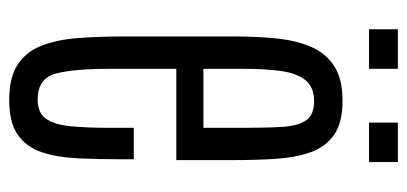

<svg xmlns="http://www.w3.org/2000/svg" viewBox="-262 -644 915 432"><g transform="rotate(90 196.0 -428.5)"><path d="M205.6 8.8Q155.3 8.8 126.2 -10Q97.2 -28.8 83.5 -63.5Q69.8 -98.1 66.2 -145.5Q62.5 -192.9 62.5 -249.5V-495.1Q62.5 -546.9 66.9 -591.6Q71.3 -636.2 85.7 -669.9Q100.1 -703.6 129.2 -722.4Q158.2 -741.2 207.5 -741.2Q256.8 -741.2 284.2 -721.9Q311.5 -702.6 323.5 -668.2Q335.4 -633.8 338.1 -588.1Q340.8 -542.5 340.8 -489.3V-367.2H135.3V-219.7Q135.3 -135.7 146.2 -95.5Q157.2 -55.2 204.6 -55.2Q234.9 -55.2 248 -74.5Q261.2 -93.8 264.6 -129.9Q268.1 -166 268.1 -216.8V-271.5H338.9V-247.6Q338.9 -191.9 336.7 -145.3Q334.5 -98.6 322.8 -64Q311 -29.3 283.4 -10.3Q255.9 8.8 205.6 8.8ZM135.3 -428.2H268.1V-521.5Q268.1 -571.8 265.9 -606.4Q263.7 -641.1 251.2 -659.2Q238.8 -677.2 208 -677.2Q176.3 -677.2 160.6 -657.5Q145 -637.7 140.1 -601.8Q135.3 -565.9 135.3 -517.6ZM256.3 -800.8V-865.7H345.2V-800.8ZM46.4 -800.8V-865.7H135.3V-800.8Z"/></g></svg>

Font: Antonio Thin
Style: Regular
Weight: 250
Designer: Vernon Adams
Foundry: Vernon Adams
Version: Version 1.002